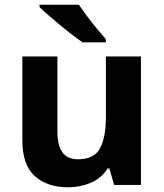

<svg xmlns="http://www.w3.org/2000/svg" viewBox="-20 -786 697 816"><path d="M579 -546V0H465L445 -70H437Q411 -28 365.5 -9Q320 10 269 10Q181 10 128 -37.5Q75 -85 75 -190V-546H224V-227Q224 -169 245 -139Q266 -109 312 -109Q380 -109 405 -155.5Q430 -202 430 -289V-546ZM315 -766Q330 -744 350.5 -716.5Q371 -689 392.5 -663.5Q414 -638 430 -619V-606H331Q312 -619 286.5 -638.5Q261 -658 234.5 -680Q208 -702 185 -722Q162 -742 148 -756V-766Z"/></svg>

Font: Noto Sans New Tai Lue
Style: Bold
Weight: 700
Version: Version 2.003